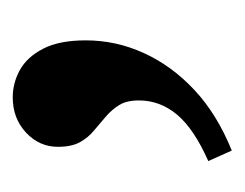

<svg xmlns="http://www.w3.org/2000/svg" viewBox="-62 -128 386 303"><g transform="rotate(-90 131.5 23.0)"><path d="M44.9 195.3 28.3 158.2Q79.1 135.7 101.6 108.9Q124 82 124 48.8Q124 29.3 116.7 17.6Q109.4 5.9 98.6 -3.4Q87.9 -12.7 76.7 -22Q65.4 -31.2 58.1 -44.4Q50.8 -57.6 50.8 -79.1Q50.8 -108.4 73.2 -129.4Q95.7 -150.4 128.9 -150.4Q151.4 -150.4 171.9 -139.2Q192.4 -127.9 205.6 -102.5Q218.8 -77.1 218.8 -35.2Q218.8 12.7 198.7 56.6Q178.7 100.6 140.6 136.2Q102.5 171.9 44.9 195.3Z"/></g></svg>

Font: Crimson Pro ExtraLight SemiBold
Style: Regular
Weight: 600
Version: Version 1.002